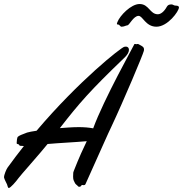

<svg xmlns="http://www.w3.org/2000/svg" viewBox="-91 -918 911 956"><path d="M537 -686C534 -686 531 -685 528 -685C512 -682 302 -516 91 -267C70 -264 54 -261 44 -258C20 -249 4 -243 -2 -237C-6 -234 -8 -214 -8 -206C-8 -197 2 -204 5 -195C6 -192 12 -191 28 -191C0 -156 -26 -121 -53 -84C-59 -76 -71 -48 -71 -35C-71 -33 -70 -32 -70 -31C-67 -21 -61 -11 -56 0C-53 8 -52 18 -47 18C-39 18 -11 -14 1 -31C4 -37 111 -157 146 -201C201 -206 287 -210 341 -215C325 -182 303 -135 276 -66C274 -60 273 -61 273 -38C273 -20 278 -17 281 -9C284 0 294 4 297 9C298 11 301 12 304 12C308 12 312 10 314 6C315 4 316 3 318 3C320 3 323 4 326 4C329 4 333 3 335 -2C408 -164 449 -258 463 -286C526 -420 621 -646 625 -664C626 -667 626 -670 626 -672C626 -684 617 -688 606 -694C603 -695 599 -699 595 -699H593C592 -699 591 -698 590 -698C587 -698 583 -699 581 -699C579 -699 578 -699 578 -698C575 -690 426 -424 373 -279C352 -283 327 -285 301 -285C268 -285 235 -282 207 -280C305 -406 356 -465 530 -632C545 -647 551 -659 551 -670C551 -678 547 -685 537 -686ZM763 -896C751 -896 745 -893 740 -885C727 -861 710 -847 695 -847C655 -847 651 -898 604 -898C561 -898 506 -840 494 -809C493 -806 491 -802 491 -799C491 -797 492 -796 496 -796C505 -796 507 -785 514 -785C528 -785 534 -791 544 -792C553 -793 574 -839 599 -839C620 -839 634 -785 688 -785C744 -785 800 -862 800 -881C800 -889 790 -890 784 -890C774 -890 771 -896 763 -896Z"/></svg>

Font: Oregano
Style: Italic
Weight: 400
Italic angle: -12°
Designer: Astigmatic (AOETI)
Foundry: Astigmatic (AOETI)
Version: Version 1.000